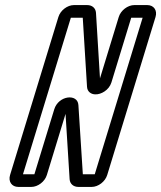

<svg xmlns="http://www.w3.org/2000/svg" viewBox="-20 -712 635 757"><path d="M306.6 -25 289.1 -298C286.2 -344 210.7 -336 193.9 -281L115.6 -25H70.6L259.3 -642H306.3L323.1 -370C324 -350 339.9 -340 355.9 -340C377.6 -339 409.8 -356 419.3 -387L497.3 -642H542.3L353.6 -25ZM402.7 -22 593.2 -645C601.1 -671 586.6 -692 560.6 -692H509.6C483.6 -692 456.1 -671 448.2 -645L374.2 -403L358.4 -662C356.9 -680 343.6 -692 323.6 -692H271.6C245.6 -692 218.1 -671 210.2 -645L19.7 -22C11.8 4 26.4 25 52.4 25H103.4C129.4 25 156.8 4 164.7 -22L238.4 -263L254.5 -5C256 13 269.4 25 289.4 25H341.4C367.4 25 394.8 4 402.7 -22Z"/></svg>

Font: DIN Rundschrift
Style: EngKontKu
Weight: 400
Width: 3
Version: Version 1.027